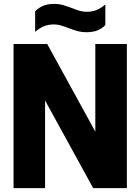

<svg xmlns="http://www.w3.org/2000/svg" viewBox="-20 -966 721 986"><path d="M469.5 -740H631.5V0H458.5L211.5 -450V0H49.5V-740H222.5L469.5 -290ZM331.5 -822Q306.5 -831.5 290.5 -836Q274.5 -840.5 257 -840.5Q228 -840.5 205.8 -831.2Q183.5 -822 160.5 -802.5V-908Q180 -927.5 203 -936.8Q226 -946 258.5 -946Q282 -946 301.8 -940.5Q321.5 -935 349.5 -924.5Q373 -915 390 -910.2Q407 -905.5 424.5 -905.5Q453.5 -905.5 475.8 -914.5Q498 -923.5 521 -943V-837.5Q502 -818 478.8 -809.2Q455.5 -800.5 423 -800.5Q399.5 -800.5 379.2 -806Q359 -811.5 331.5 -822Z"/></svg>

Font: Encode Sans Condensed ExtraBold
Style: Regular
Weight: 800
Width: 3
Designer: Multiple Designers
Foundry: Impallari Type
Version: Version 2.000